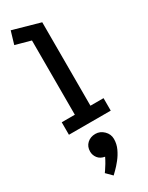

<svg xmlns="http://www.w3.org/2000/svg" viewBox="-252 -705 823 1066"><g transform="rotate(-30 159.5 -172.0)"><path d="M27 0V-80H111V-556L13 -583L37 -664L211 -615V-80H295V0ZM129 320 93 284Q93 284 101.5 272Q110 260 121 241.5Q132 223 140 206Q111 201 96.5 182Q82 163 82 140Q82 108 103 88.5Q124 69 156 69Q186 69 209 91.5Q232 114 232 145Q232 177 218.5 206Q205 235 185.5 259.5Q166 284 150 299.5Q134 315 129 320Z"/></g></svg>

Font: Podkova SemiBold
Style: Regular
Weight: 600
Designer: Ilya Yudin
Foundry: Cyreal (www.cyreal.org)
Version: Version 2.103